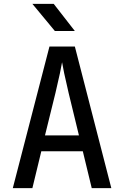

<svg xmlns="http://www.w3.org/2000/svg" viewBox="-20 -970 640 990"><path d="M366 -810 257 -950H147L263 -810ZM147 0 193 -190H407L453 0H554L366 -730H235L46 0ZM266 -491C285 -570 297 -629 300 -649C303 -629 315 -570 334 -490L387 -272H212Z"/></svg>

Font: Tekne LDO Medium
Style: Regular
Weight: 500
Monospace: yes
Designer: Alessio Laiso, Mario Rullo, Paolo Rosset
Foundry: Alessio Laiso
Version: Version 1.000;hotconv 1.0.109;makeotfexe 2.5.65596